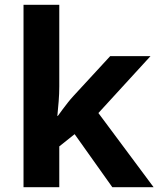

<svg xmlns="http://www.w3.org/2000/svg" viewBox="-20 -780 660 800"><path d="M227 -420Q227 -389 224.5 -358.5Q222 -328 219 -297H221Q231 -311 241.5 -325Q252 -339 263 -353Q274 -367 286 -380L439 -546H607L390 -309L620 0H448L291 -221L227 -170V0H78V-760H227Z"/></svg>

Font: Noto Sans Armenian
Style: Bold
Weight: 700
Version: Version 2.007